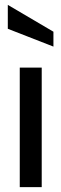

<svg xmlns="http://www.w3.org/2000/svg" viewBox="-20 -767 252 787"><path d="M61 -490H151V0H61ZM12 -649V-747L199 -637V-576Z"/></svg>

Font: Cabin
Style: Regular
Weight: 400
Designer: Pablo Impallari
Foundry: Pablo Impallari. http://www.impallari.com Igino Marini. http://www.ikern.com
Version: Version 2.200